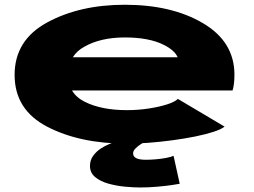

<svg xmlns="http://www.w3.org/2000/svg" viewBox="-20 -612 1094 828"><path d="M526.5 7.5Q324.5 7.5 183.8 -65.5Q43 -138.5 43 -289Q43 -439 183.5 -515.2Q324 -591.5 518 -591.5Q721.5 -591.5 856.2 -511.5Q991 -431.5 991 -290Q991 -248 983 -222H290.5Q308.5 -191.5 345.5 -173Q417.5 -137 527.5 -137Q575 -137 621 -144Q667 -151 701 -162Q735 -173 747 -185.5L948.5 -66Q934.5 -54.5 900.8 -43.5Q867 -32.5 821 -23.2Q775 -14 723 -7Q671 0 620.2 3.8Q569.5 7.5 526.5 7.5ZM294 -365H746Q734 -394.5 686.5 -418.5Q623 -450.5 518.5 -450.5Q414.5 -450.5 344.5 -411Q311.5 -393 294 -365ZM585 196.5Q555.5 196.5 518.5 193Q481.5 189.5 447 179.8Q412.5 170 390.2 151.5Q368 133 368 103.5Q368 78.5 381.8 59.8Q395.5 41 415.2 28.2Q435 15.5 453 8.5Q471 1.5 479.5 0H605Q599.5 2 587.2 9.8Q575 17.5 564.5 28Q554 38.5 554 49.5Q554 77 608.5 77Q628 77 651.8 75Q675.5 73 696.5 69Q717.5 65 728.5 60L755 180.5Q748.5 182 721.5 186Q694.5 190 657.8 193.2Q621 196.5 585 196.5Z"/></svg>

Font: Anybody UltraExpanded ExtraBold
Style: Regular
Weight: 800
Width: 9
Designer: Tyler Finck
Foundry: Etcetera Type Company
Version: Version 1.010; ttfautohint (v1.8.3) -l 8 -r 50 -G 200 -x 14 